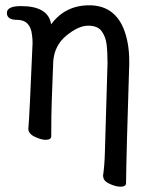

<svg xmlns="http://www.w3.org/2000/svg" viewBox="-20 -512 583 725"><path d="M435 193Q418 193 394.5 182.5Q371 172 370 156L369 153Q375 110 376 65L386 -274Q386 -316 382.5 -344.5Q379 -373 364 -394Q349 -415 313 -415Q276 -415 230.5 -377.5Q185 -340 181 -279Q174 -104 174 -74Q174 -10 173.5 3Q173 16 152 16Q136 16 111.5 4.5Q87 -7 87 -26Q91 -64 103 -350Q103 -364 101 -379Q95 -437 45 -437Q6 -437 6 -463Q6 -489 59 -489Q163 -489 173 -420Q226 -492 317 -492Q408 -492 445 -408Q468 -354 468 -281V-270Q457 73 456 179Q456 193 435 193Z"/></svg>

Font: ToneOZ-Pinyin-WenKai-Medium
Style: Medium
Weight: 700
Designer: Fontworks Inc.
Foundry: ToneOZ
Version: Version 0.240331